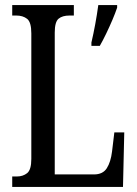

<svg xmlns="http://www.w3.org/2000/svg" viewBox="-20 -734 538 754"><path d="M28 0V-41H47Q70 -41 86.5 -54Q103 -67 103 -110V-603Q103 -647 86.5 -660Q70 -673 44 -673H28V-714H270V-673H253Q225 -673 210 -660.5Q195 -648 195 -606V-49H349Q384 -49 399.5 -73.5Q415 -98 420 -139L429 -214H468L463 0ZM339 -567Q347 -601 354 -639Q361 -677 366 -714H440V-704Q433 -683 421.5 -656Q410 -629 397 -602Q384 -575 372 -554H339Z"/></svg>

Font: Noto Serif Lao ExtraCondensed
Style: Regular
Weight: 400
Width: 2
Designer: Monotype Design Team
Foundry: Monotype Imaging Inc.
Version: Version 2.003; ttfautohint (v1.8.4.7-5d5b)